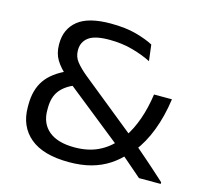

<svg xmlns="http://www.w3.org/2000/svg" viewBox="-98 -759 930 880"><g transform="rotate(15 367.0 -319.0)"><path d="M630.5 0Q621.5 -8 604.5 -22.5Q587.5 -37 568.2 -53.8Q549 -70.5 532.2 -84.8Q515.5 -99 507 -106.5L493.5 -117.5L205 -347.5L192 -362.5Q155 -394 136.5 -424.8Q118 -455.5 118 -497V-500.5Q118 -570.5 167.5 -610.8Q217 -651 322.5 -651Q394 -651 444.5 -637Q495 -623 526.5 -606L536 -529.5Q498 -549 447.2 -563.2Q396.5 -577.5 336 -577.5Q266.5 -577.5 237.5 -555.2Q208.5 -533 208.5 -495V-493Q208.5 -463 226.8 -440Q245 -417 276.5 -391L543.5 -175.5L570 -152Q587 -137.5 603.5 -123.2Q620 -109 636 -95Q652 -81 668.2 -66.8Q684.5 -52.5 700.5 -37.8Q716.5 -23 733.5 -8V0ZM300.5 12.5Q178.5 12.5 116.2 -39.5Q54 -91.5 54 -183V-194Q54 -264.5 86 -311.2Q118 -358 191 -390L239.5 -335.5Q190.5 -315.5 167.2 -284.2Q144 -253 144 -202.5V-191.5Q144 -129 186 -94.2Q228 -59.5 307.5 -59.5Q371 -59.5 418.5 -81.8Q466 -104 500.5 -145.5L520.5 -169.5Q550 -212.5 569.2 -267Q588.5 -321.5 598 -388H683Q671.5 -305.5 645.5 -237.2Q619.5 -169 580 -119L558 -97Q527.5 -62 490 -37.5Q452.5 -13 406 -0.2Q359.5 12.5 300.5 12.5Z"/></g></svg>

Font: Anek Gujarati SemiExpanded
Style: Regular
Weight: 400
Width: 6
Designer: Mrunmayee Ghaisas (Gujarati), Yesha Goshar (Latin)
Foundry: Ek Type
Version: Version 1.003